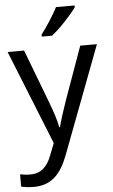

<svg xmlns="http://www.w3.org/2000/svg" viewBox="-65 -808 639 1090"><g transform="rotate(-5 255.0 -263.0)"><path d="M403 -756V-766H297C274 -721 231 -655 202 -618V-606H260C307 -642 378 -719 403 -756ZM1 -536 217 2 189 73C167 131 131 168 70 168C47 168 25 165 11 162V232C28 236 52 240 84 240C188 240 241 175 279 74L510 -536H415L306 -232C287 -177 268 -118 260 -85H256C248 -129 231 -177 211 -231L95 -536Z"/></g></svg>

Font: Noto Sans Elbasan
Style: Regular
Weight: 400
Designer: Monotype Design Team
Foundry: Monotype Imaging Inc.
Version: Version 2.004